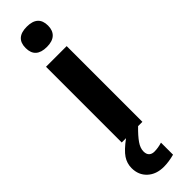

<svg xmlns="http://www.w3.org/2000/svg" viewBox="-337 -750 979 979"><g transform="rotate(-45 152.5 -260.0)"><path d="M72 -687Q72 -760 153 -760Q234 -760 234 -687Q234 -652 213.5 -633Q193 -614 153 -614Q72 -614 72 -687ZM78 -546H227V0H196Q160 35 142 61Q124 87 124 111Q124 131 134.5 141Q145 151 163 151Q190 151 219 142V229Q177 240 143 240Q88 240 54.5 209Q21 178 21 128Q21 94 40 65.5Q59 37 109 0H78Z"/></g></svg>

Font: OpenSansMMV
Style: Bold
Weight: 700
Foundry: Ascender Corporation
Version: Version 4.001